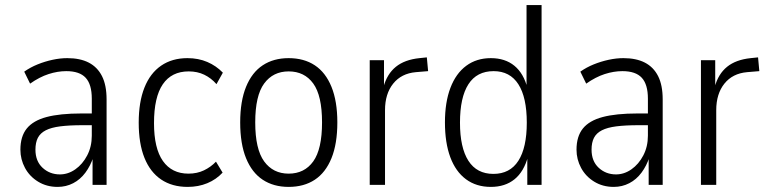

<svg xmlns="http://www.w3.org/2000/svg" viewBox="-20 -725 3017 753"><path d="M206 8Q163 8 129.5 -12.5Q96 -33 78 -66.5Q60 -100 60 -138Q60 -190 85 -221Q110 -252 162.5 -266Q215 -280 299 -280H350V-234H304Q252 -234 216.5 -229.5Q181 -225 159.5 -214Q138 -203 128.5 -184.5Q119 -166 119 -138Q119 -93 147 -67Q175 -41 215 -41Q247 -41 275.5 -61Q304 -81 322 -115.5Q340 -150 340 -193V-338Q340 -394 316 -420Q292 -446 240 -446Q206 -446 170.5 -434.5Q135 -423 98 -397L75 -444Q99 -461 127.5 -472.5Q156 -484 186 -490.5Q216 -497 244 -497Q294 -497 328 -479.5Q362 -462 380 -426.5Q398 -391 398 -335V0H343V-109H346Q335 -75 315 -48Q295 -21 267 -6.5Q239 8 206 8Z M716 8Q655 8 612 -21Q569 -50 546.5 -106Q524 -162 524 -244Q524 -325 546.5 -381.5Q569 -438 612 -467.5Q655 -497 715 -497Q758 -497 793 -482Q828 -467 854 -440L829 -395Q808 -419 781 -432Q754 -445 720 -445Q653 -445 618.5 -394.5Q584 -344 584 -242Q584 -143 619 -93.5Q654 -44 719 -44Q753 -44 780 -57Q807 -70 827 -91L853 -48Q828 -21 793 -6.5Q758 8 716 8Z M1112 8Q1053 8 1010.5 -20Q968 -48 945 -104.5Q922 -161 922 -245Q922 -328 945 -384.5Q968 -441 1010.5 -469Q1053 -497 1112 -497Q1172 -497 1214.5 -469Q1257 -441 1280 -384.5Q1303 -328 1303 -245Q1303 -161 1280 -104.5Q1257 -48 1214.5 -20Q1172 8 1112 8ZM1112 -44Q1174 -44 1208.5 -92Q1243 -140 1243 -245Q1243 -350 1208.5 -397.5Q1174 -445 1112 -445Q1051 -445 1016 -397.5Q981 -350 981 -245Q981 -140 1016 -92Q1051 -44 1112 -44Z M1430 0V-489H1486V-384H1484Q1498 -435 1532.5 -463Q1567 -491 1625 -497L1654 -500L1659 -446L1611 -442Q1554 -437 1522 -397Q1490 -357 1490 -293V0Z M1905 8Q1848 8 1807.5 -22Q1767 -52 1746 -108.5Q1725 -165 1725 -245Q1725 -324 1746.5 -380.5Q1768 -437 1808.5 -467Q1849 -497 1905 -497Q1961 -497 1997.5 -467Q2034 -437 2049 -378H2045V-705H2104V0H2048V-112H2051Q2035 -52 1998 -22Q1961 8 1905 8ZM1915 -43Q1980 -43 2013 -94.5Q2046 -146 2046 -244Q2046 -343 2013 -394.5Q1980 -446 1916 -446Q1850 -446 1817 -394.5Q1784 -343 1784 -244Q1784 -146 1817 -94.5Q1850 -43 1915 -43Z M2387 8Q2344 8 2310.5 -12.5Q2277 -33 2259 -66.5Q2241 -100 2241 -138Q2241 -190 2266 -221Q2291 -252 2343.5 -266Q2396 -280 2480 -280H2531V-234H2485Q2433 -234 2397.5 -229.5Q2362 -225 2340.5 -214Q2319 -203 2309.5 -184.5Q2300 -166 2300 -138Q2300 -93 2328 -67Q2356 -41 2396 -41Q2428 -41 2456.5 -61Q2485 -81 2503 -115.5Q2521 -150 2521 -193V-338Q2521 -394 2497 -420Q2473 -446 2421 -446Q2387 -446 2351.5 -434.5Q2316 -423 2279 -397L2256 -444Q2280 -461 2308.5 -472.5Q2337 -484 2367 -490.5Q2397 -497 2425 -497Q2475 -497 2509 -479.5Q2543 -462 2561 -426.5Q2579 -391 2579 -335V0H2524V-109H2527Q2516 -75 2496 -48Q2476 -21 2448 -6.5Q2420 8 2387 8Z M2729 0V-489H2785V-384H2783Q2797 -435 2831.5 -463Q2866 -491 2924 -497L2953 -500L2958 -446L2910 -442Q2853 -437 2821 -397Q2789 -357 2789 -293V0Z"/></svg>

Font: Nunito Sans 10pt Condensed Light
Style: Regular
Weight: 300
Width: 3
Designer: Vernon Adams
Foundry: Vernon Adams
Version: Version 3.101;gftools[0.9.27]